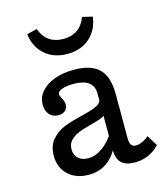

<svg xmlns="http://www.w3.org/2000/svg" viewBox="-99 -709 700 798"><g transform="rotate(-15 251.0 -309.5)"><path d="M307.3 -65.3V-304.8Q307.3 -337.9 285.5 -354Q263.7 -370.2 219.4 -370.2Q189.5 -370.2 170.6 -362.9Q151.6 -355.6 151.6 -344.4Q151.6 -341.1 153.6 -335.9Q155.6 -330.6 158.1 -325.8Q162.9 -318.5 165.3 -311.3Q167.7 -304 167.7 -296Q167.7 -279.8 156.9 -270.2Q146 -260.5 127.4 -260.5Q104 -260.5 89.5 -276.6Q75 -292.7 75 -319.4Q75 -350.8 95.6 -375Q116.1 -399.2 153.2 -412.9Q190.3 -426.6 237.9 -426.6Q287.1 -426.6 318.5 -411.3Q350 -396 364.9 -364.5Q379.8 -333.1 379.8 -283.1V-93.5Q379.8 -73.4 386.3 -64.5Q392.7 -55.6 406.5 -55.6Q417.7 -55.6 429.8 -60.5Q441.9 -65.3 454.8 -75L462.1 -80.6L490.3 -34.7Q467.7 -11.3 441.5 0Q415.3 11.3 383.9 11.3Q344.4 11.3 325.8 -7.3Q307.3 -25.8 307.3 -65.3ZM64.5 -102.4Q64.5 -145.2 87.5 -171.4Q110.5 -197.6 141.9 -210.1Q173.4 -222.6 221.8 -233.9Q253.2 -241.9 269.8 -247.6Q286.3 -253.2 297.2 -261.7Q308.1 -270.2 308.1 -283.1L312.9 -217.7Q307.3 -207.3 292.7 -201.6Q278.2 -196 246.8 -187.9Q213.7 -179 193.1 -171Q172.6 -162.9 157.7 -148Q142.7 -133.1 142.7 -108.9Q142.7 -84.7 158.5 -70.2Q174.2 -55.6 200.8 -55.6Q232.3 -55.6 262.9 -77.4Q293.5 -99.2 318.5 -139.5L317.7 -79Q295.2 -33.1 262.5 -10.9Q229.8 11.3 186.3 11.3Q131.5 11.3 98 -19.8Q64.5 -50.8 64.5 -102.4ZM88.7 -619.4 132.3 -629.8Q145.2 -595.2 169.8 -578.2Q194.4 -561.3 229.8 -561.3Q265.3 -561.3 289.9 -578.2Q314.5 -595.2 327.4 -629.8L371 -619.4Q363.7 -562.9 325.8 -529.8Q287.9 -496.8 229.8 -496.8Q171.8 -496.8 133.9 -529.8Q96 -562.9 88.7 -619.4Z"/></g></svg>

Font: Playfair Micro SmCond SmLight
Style: Regular
Weight: 360
Width: 4
Designer: Claus Eggers Sørensen
Foundry: Claus Eggers Sørensen
Version: Version 2.100;Glyphs 3.2 (3219)